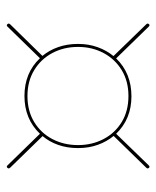

<svg xmlns="http://www.w3.org/2000/svg" viewBox="34 -638 469 577"><g transform="rotate(-90 268.5 -349.5)"><path d="M53 -144.5 148.5 -242.5Q131.5 -263 121.8 -290Q112 -317 112 -349.5Q112 -382 121.5 -409Q131 -436 148 -456L53 -553.5Q49 -558 52.5 -561.5Q56 -566 60.5 -561L155 -464Q199.5 -510.5 268.5 -510.5Q338 -510.5 382 -464L476.5 -561Q481 -566 484.5 -561.5Q488 -558 484 -553.5L389 -456.5Q406 -436 415.5 -409Q425 -382 425 -349.5Q425 -317.5 415.2 -290.5Q405.5 -263.5 388.5 -243L484 -144.5Q488 -140.5 484.5 -136.5Q481 -132.5 476.5 -137.5L381.5 -235Q337 -189 267.5 -189Q199.5 -189 155 -235L60.5 -137.5Q56 -132.5 52.5 -136.5Q49 -140.5 53 -144.5ZM268.5 -198Q313 -198 346.2 -218.2Q379.5 -238.5 397.8 -273Q416 -307.5 416 -349.5Q416 -392 397.8 -426.5Q379.5 -461 346.2 -481.2Q313 -501.5 268.5 -501.5Q223.5 -501.5 190.2 -481.2Q157 -461 139 -426.5Q121 -392 121 -349.5Q121 -307.5 139 -273Q157 -238.5 190.2 -218.2Q223.5 -198 268.5 -198Z"/></g></svg>

Font: Fraunces 144pt S000
Style: Bold
Weight: 700
Version: Version 1.000; ttfautohint (v1.8.3)